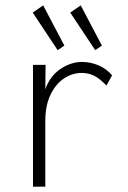

<svg xmlns="http://www.w3.org/2000/svg" viewBox="-20 -695 478 716"><path d="M103 1V-453H150L149 -362Q166 -411 205 -437.5Q244 -464 286 -464Q317 -464 347 -451.5Q377 -439 398 -414L377 -376Q351 -403 330 -413Q309 -423 285 -423Q249 -423 218 -402Q187 -381 168 -341Q149 -301 149 -245V1ZM195 -508 102 -648 141 -675 220 -525ZM335 -508 242 -648 281 -675 360 -525Z"/></svg>

Font: Inconsolata SemiCondensed Light
Style: Regular
Weight: 300
Width: 4
Monospace: yes
Designer: Raph Levien, Cyreal, Brenton Simpson
Foundry: Raph Levien, Cyreal, Google
Version: Version 3.100; ttfautohint (v1.8.4.7-5d5b)